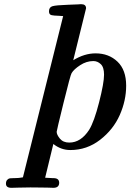

<svg xmlns="http://www.w3.org/2000/svg" viewBox="-20 -714 631 928"><path d="M8.8 173.8Q8.8 161.6 14.9 155.3Q21 148.9 27.6 147.9Q34.2 147 44.9 147H49.8Q71.8 147 90.8 143.1L285.2 -636.2Q276.4 -637.2 263.7 -637.7Q251 -638.2 243.9 -638.7Q236.8 -639.2 230 -640.6Q223.1 -642.1 220 -646.5Q216.8 -650.9 216.8 -659.2Q216.8 -679.2 233.9 -684.1Q251 -689 307.1 -690.9Q339.4 -691.9 357.9 -692.9Q359.9 -692.9 364.5 -693.4Q369.1 -693.8 372.1 -693.8Q396 -693.8 396 -673.8Q396 -671.9 334 -422.9Q388.2 -456.1 441.9 -456.1Q505.9 -456.1 547.9 -416Q589.8 -376 589.8 -299.8Q589.8 -228 558.8 -158Q527.8 -87.9 463.9 -38.3Q399.9 11.2 319.8 11.2Q274.9 11.2 237.8 -18.1L198.2 145Q222.2 147 234.9 147H238.8Q265.6 147 266.1 168.9Q266.1 193.8 237.8 193.8Q234.9 193.8 228 193.4Q221.2 192.9 211.7 192.9Q202.1 192.9 179.7 192.4Q157.2 191.9 127 191.9Q98.1 191.9 68.1 192.9Q38.1 193.8 35.2 193.8Q8.8 193.8 8.8 173.8ZM253.9 -77.1Q253.9 -63 269.5 -43.9Q285.2 -24.9 314.9 -24.9Q371.1 -24.9 411.1 -86.9Q435.1 -126 459 -219.5Q482.9 -313 482.9 -353Q482.9 -389.2 467 -404.1Q451.2 -418.9 431.2 -418.9Q397.9 -418.9 367.4 -398.9Q336.9 -378.9 326.2 -360.8Q320.3 -352.1 287.1 -217Q253.9 -82 253.9 -77.1Z"/></svg>

Font: CMU Serif
Style: BoldItalic
Weight: 700
Italic angle: -14.04°
Version: Version 0.7.0